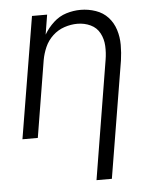

<svg xmlns="http://www.w3.org/2000/svg" viewBox="-53 -583 682 834"><g transform="rotate(-5 288.0 -166.5)"><path d="M334 205H401L485 -303Q490 -337 490 -371.5Q490 -406 480 -437.5Q470 -469 448.5 -492.5Q427 -516 395 -527Q363 -538 329 -538Q298 -538 267 -528.5Q236 -519 211 -496Q186 -473 169 -444L183 -530H117L29 0H96L151 -335Q156 -363 168 -390.5Q180 -418 202.5 -439Q225 -460 253.5 -469.5Q282 -479 310 -479Q341 -479 367.5 -466.5Q394 -454 407.5 -428.5Q421 -403 422.5 -373Q424 -343 419 -313Z"/></g></svg>

Font: Iosevka Sparkle Light Oblique
Style: Regular
Weight: 300
Italic angle: -9°
Designer: Belleve Invis
Foundry: Belleve Invis
Version: Version 4.5.0; ttfautohint (v1.8.3)